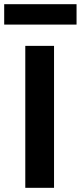

<svg xmlns="http://www.w3.org/2000/svg" viewBox="-47 -900 387 920"><path d="M-26.9 -782.2V-879.9H319.8V-782.2ZM74.2 0V-680.2H211.9V0Z"/></svg>

Font: TitilliumWeb-Bold
Style: Bold
Weight: 700
Version: Version 1.001;PS 57.000;hotconv 1.0.70;makeotf.lib2.5.55311